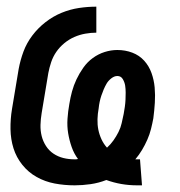

<svg xmlns="http://www.w3.org/2000/svg" viewBox="-20 -548 540 576"><path d="M391 8Q367 8 344 4Q321 0 299 -8Q276 1 251.5 4.5Q227 8 204 8Q173 8 144 2.5Q115 -3 90 -17Q65 -31 47 -53.5Q29 -76 20.5 -103Q12 -130 11.5 -160.5Q11 -191 16 -221L36 -341Q41 -368 50.5 -393.5Q60 -419 77 -441.5Q94 -464 116.5 -481.5Q139 -499 164.5 -509.5Q190 -520 216.5 -524Q243 -528 269 -528V-450Q253 -450 236 -447Q219 -444 203 -437Q187 -430 173 -418.5Q159 -407 149 -392.5Q139 -378 133.5 -361.5Q128 -345 125 -329L105 -209Q102 -191 101.5 -173.5Q101 -156 105 -140Q109 -124 118 -110Q127 -96 140.5 -87Q154 -78 170 -74Q186 -70 204 -70Q206 -70 208.5 -70Q211 -70 214 -71Q202 -87 195 -107Q188 -127 184.5 -148Q181 -169 182.5 -191.5Q184 -214 188 -236Q191 -255 196 -273.5Q201 -292 209.5 -310Q218 -328 230 -345Q242 -362 258.5 -374Q275 -386 294 -392Q313 -398 332 -398Q356 -398 377 -390Q398 -382 412.5 -366Q427 -350 434.5 -329Q442 -308 444 -285.5Q446 -263 444.5 -239.5Q443 -216 440 -193Q437 -177 433 -161Q429 -145 422 -129Q415 -113 406 -98Q397 -83 386 -70H400L406 8ZM301 -105Q312 -115 320.5 -127Q329 -139 335.5 -152Q342 -165 345 -178.5Q348 -192 351 -206Q353 -217 354.5 -227.5Q356 -238 356.5 -248.5Q357 -259 357 -270Q357 -281 355.5 -291Q354 -301 348.5 -310.5Q343 -320 332 -320Q323 -320 314 -313Q305 -306 300 -297.5Q295 -289 291 -279.5Q287 -270 284 -261Q281 -252 279 -242.5Q277 -233 276 -223Q273 -207 272.5 -190.5Q272 -174 275 -159Q278 -144 284.5 -130Q291 -116 301 -105Z"/></svg>

Font: Iosevka Semibold
Style: Italic
Weight: 600
Italic angle: -9°
Monospace: yes
Designer: Belleve Invis
Foundry: Belleve Invis
Version: Version 32.5.0; ttfautohint (v1.8.4)